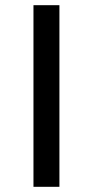

<svg xmlns="http://www.w3.org/2000/svg" viewBox="-20 -720 358 740"><path d="M109 0V-700H209V0Z"/></svg>

Font: Montserrat Z Med
Style: Regular
Weight: 500
Designer: Julieta Ulanovsky
Foundry: Julieta Ulanovsky
Version: Version 8.000